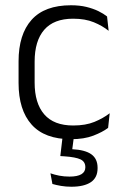

<svg xmlns="http://www.w3.org/2000/svg" viewBox="-20 -518 472 729"><path d="M249.5 10.5Q149.5 10.5 100 -45Q50.5 -100.5 50.5 -203V-285Q50.5 -387.5 100 -442.8Q149.5 -498 249.5 -498Q282 -498 307.8 -491.8Q333.5 -485.5 353.5 -475.8Q373.5 -466 386.5 -455.5L392.5 -401Q369 -420 336.2 -433.5Q303.5 -447 257.5 -447Q184.5 -447 148 -405Q111.5 -363 111.5 -284V-204.5Q111.5 -126 148 -83.8Q184.5 -41.5 258 -41.5Q305 -41.5 338.5 -55.2Q372 -69 396.5 -88L390.5 -32.5Q369.5 -16.5 334.5 -3Q299.5 10.5 249.5 10.5ZM218.5 -6H261.5L252 67L225 48Q231 48 239 48Q247 48 254 48.5Q303.5 51 327 68Q350.5 85 350.5 119V121Q350.5 156.5 324.8 173.8Q299 191 251 191Q230.5 191 211.5 187.8Q192.5 184.5 179 180.5L171.5 140Q187 145.5 205.2 149Q223.5 152.5 244 152.5Q274 152.5 289 143.5Q304 134.5 304 117.5V116.5Q304 96 285.8 87.2Q267.5 78.5 224 75.5Q219 75 215.2 75Q211.5 75 209 74.5Z"/></svg>

Font: Anek Malayalam Light
Style: Regular
Weight: 300
Version: Version 1.003